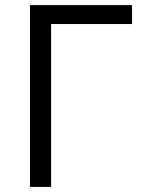

<svg xmlns="http://www.w3.org/2000/svg" viewBox="-20 -734 560 754"><path d="M498.5 -713.9V-639.6H180.7V0H97.7V-713.9Z"/></svg>

Font: Open Sans
Style: Regular
Weight: 400
Designer: Monotype Design Team
Foundry: Monotype Imaging Inc.
Version: Version 3.000; ttfautohint (v1.8.4)